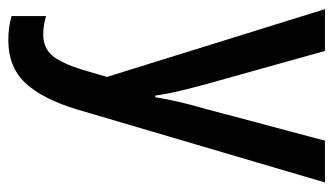

<svg xmlns="http://www.w3.org/2000/svg" viewBox="-194 -386 820 473"><g transform="rotate(90 216.5 -150.0)"><path d="M3 -540H106L189 -243Q197 -213 204.5 -182Q212 -151 216 -122H220Q224 -147 231 -178Q238 -209 248 -243L327 -540H430L250 71Q224 157 184.5 198.5Q145 240 80 240Q63 240 48.5 238Q34 236 20 232V147Q30 150 41.5 152Q53 154 65 154Q99 154 118 131Q137 108 153 55L170 -3Z"/></g></svg>

Font: Noto Sans Khmer Condensed Medium
Style: Regular
Weight: 500
Width: 3
Designer: Danh Hong and the Monotype Design Team
Foundry: Monotype Imaging Inc.
Version: Version 2.004; ttfautohint (v1.8.4.7-5d5b)